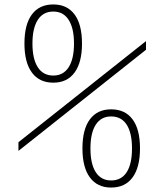

<svg xmlns="http://www.w3.org/2000/svg" viewBox="-20 -832 740 864"><path d="M220 -812Q282 -812 315.5 -767Q349 -722 349 -636Q349 -551 315.5 -505.5Q282 -460 220 -460Q157 -460 123.5 -505.5Q90 -551 90 -636Q90 -722 123.5 -767Q157 -812 220 -812ZM220 -780Q174 -780 150 -742.5Q126 -705 126 -636Q126 -567 150 -529.5Q174 -492 220 -492Q265 -492 289 -529.5Q313 -567 313 -636Q313 -705 289 -742.5Q265 -780 220 -780ZM63 -153V-192L637 -647V-608ZM480 12Q418 12 384.5 -33.5Q351 -79 351 -164Q351 -250 384.5 -295Q418 -340 480 -340Q543 -340 576.5 -295Q610 -250 610 -164Q610 -79 576.5 -33.5Q543 12 480 12ZM480 -20Q526 -20 550 -57Q574 -94 574 -164Q574 -234 550 -271Q526 -308 480 -308Q435 -308 411 -271Q387 -234 387 -164Q387 -94 411 -57Q435 -20 480 -20Z"/></svg>

Font: Martian Mono Thin
Style: Regular
Weight: 100
Monospace: yes
Designer: Roman Shamin
Foundry: Evil Martians
Version: Version 1.000; ttfautohint (v1.8.4.7-5d5b)